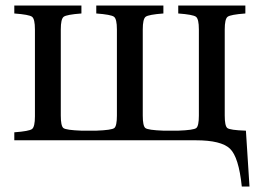

<svg xmlns="http://www.w3.org/2000/svg" viewBox="-20 -510 944 698"><path d="M32 0V-29Q86 -33 96.5 -41Q107 -49 107 -87V-403Q107 -441 96.5 -449Q86 -457 32 -461V-490H276V-461Q222 -457 211.5 -449Q201 -441 201 -403V-90Q201 -52 210.5 -44.5Q220 -37 276 -35H330Q386 -37 395.5 -44.5Q405 -52 405 -90V-403Q405 -441 394.5 -449Q384 -457 330 -461V-490H574V-461Q520 -457 509.5 -449Q499 -441 499 -403V-90Q499 -52 508.5 -44.5Q518 -37 574 -35H628Q684 -37 693.5 -44.5Q703 -52 703 -90V-403Q703 -441 692.5 -449Q682 -457 628 -461V-490H872V-461Q818 -457 807.5 -449Q797 -441 797 -403V-90Q797 -52 806.5 -44.5Q816 -37 872 -35H874L887 168H859Q848 61 816 30.5Q784 0 692 0Z"/></svg>

Font: Heuristica
Style: Regular
Weight: 400
Version: Version 1.0.1 ; ttfautohint (v1.4.1)